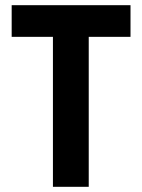

<svg xmlns="http://www.w3.org/2000/svg" viewBox="-20 -720 547 740"><path d="M184 0H322V-578H483V-700H25V-578H184Z"/></svg>

Font: Finlandica SemiBold
Style: Regular
Weight: 600
Designer: Niklas Ekholm, Juho Hiilivirta, Jaakko Suomalainen
Foundry: Helsinki Type Studio
Version: Version 2.000;Glyphs 3.2 (3202)